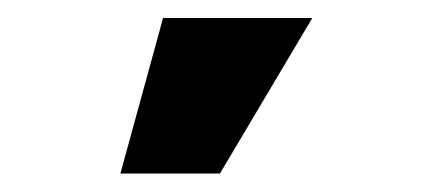

<svg xmlns="http://www.w3.org/2000/svg" viewBox="-20 -804 464 211"><path d="M112.3 -613.3 159.2 -784.2H323.2L221.7 -613.3Z"/></svg>

Font: Inter Tight Black
Style: Regular
Weight: 900
Designer: Rasmus Andersson
Foundry: rsms
Version: Version 3.004; ttfautohint (v1.8.4.7-5d5b)